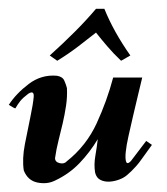

<svg xmlns="http://www.w3.org/2000/svg" viewBox="-28 -406 380 436"><path d="M97 4Q79 13 57 8.5Q35 4 26 -19Q22 -45 28.5 -78.5Q35 -112 41 -140.5Q47 -169 48.5 -185.5Q50 -202 36 -193Q24 -184 18 -176.5Q12 -169 7 -160Q5 -160 1 -162.5Q-3 -165 -8 -168Q9 -194 37.5 -215.5Q66 -237 101 -234Q114 -232 118 -223Q122 -214 124 -206Q125 -186 122 -166Q119 -146 114.5 -126.5Q110 -107 105 -87.5Q100 -68 97 -47Q97 -38 107.5 -35.5Q118 -33 124 -40Q168 -75 191.5 -126Q215 -177 229 -230H295Q291 -213 285.5 -190.5Q280 -168 274.5 -144Q269 -120 264 -98Q259 -76 257.5 -60.5Q256 -45 258.5 -38.5Q261 -32 269 -40L304 -86L317 -77Q303 -58 295 -46.5Q287 -35 281 -28.5Q275 -22 270.5 -17.5Q266 -13 260 -8Q253 -2 242 2Q231 6 220 6.5Q209 7 200 2.5Q191 -2 188 -14Q185 -32 188.5 -52Q192 -72 194 -90Q176 -60 152.5 -35.5Q129 -11 97 4ZM247 -268Q230 -284 215.5 -301Q201 -318 190 -332Q171 -317 149.5 -300.5Q128 -284 102 -268L85 -280Q115 -307 141.5 -333.5Q168 -360 190 -386H209Q230 -334 268 -280Z"/></svg>

Font: Lucien Schoenschriftv CAT
Style: Regular
Weight: 400
Designer: Lucian Bernhard 1928
Foundry: CAT-Fonts Peter Wiegel
Version: Version 1.000